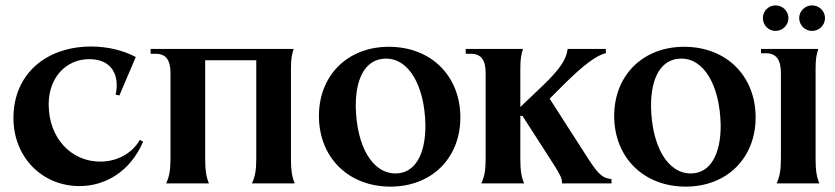

<svg xmlns="http://www.w3.org/2000/svg" viewBox="-20 -682 3107 714"><path d="M276 10C369 10 464 -42 512 -155L500 -162C471 -110 413 -81 353 -81C245 -81 161 -168 161 -294C161 -392 224 -462 312 -462C400 -462 425 -397 410 -330L424 -327L485 -470C438 -495 379 -509 319 -509C153 -509 30 -408 30 -243C30 -98 136 10 276 10Z M598 0H757C747 -24 743 -48 743 -89V-458H933V-94C933 -49 929 -27 917 0H1076C1066 -24 1062 -48 1062 -89V-427C1062 -462 1065 -479 1072 -500H540V-482H559C596 -482 614 -460 614 -411V-94C614 -49 610 -27 598 0Z M1432 12C1586 12 1692 -95 1692 -245C1692 -399 1584 -508 1426 -508C1272 -508 1166 -401 1166 -251C1166 -97 1275 12 1432 12ZM1451 -37C1364 -37 1306 -139 1303 -285C1302 -397 1343 -464 1415 -464C1500 -465 1559 -364 1562 -218C1563 -106 1522 -37 1451 -37Z M1770 0H1929C1919 -24 1915 -48 1915 -89V-251H1923L2040 -69C2064 -31 2070 -19 2070 0H2254V-16C2216 -20 2201 -39 2157 -108L2024 -315L2075 -366C2147 -438 2200 -478 2233 -484V-500H2091C2086 -462 2065 -428 2001 -366L1915 -284V-427C1915 -462 1918 -479 1925 -500H1712V-482H1731C1768 -482 1786 -460 1786 -411V-94C1786 -49 1782 -27 1770 0Z M2530 12C2684 12 2790 -95 2790 -245C2790 -399 2682 -508 2524 -508C2370 -508 2264 -401 2264 -251C2264 -97 2373 12 2530 12ZM2549 -37C2462 -37 2404 -139 2401 -285C2400 -397 2441 -464 2513 -464C2598 -465 2657 -364 2660 -218C2661 -106 2620 -37 2549 -37Z M2868 0H3027C3017 -24 3013 -48 3013 -89V-427C3013 -462 3016 -479 3023 -500H2810V-484H2829C2866 -484 2884 -460 2884 -411V-94C2884 -49 2880 -27 2868 0ZM2864 -567C2890 -567 2912 -588 2912 -615C2912 -641 2890 -662 2864 -662C2838 -662 2817 -641 2817 -615C2817 -588 2838 -567 2864 -567ZM3000 -567C3026 -567 3048 -588 3048 -615C3048 -641 3026 -662 3000 -662C2974 -662 2952 -641 2952 -615C2952 -588 2974 -567 3000 -567Z"/></svg>

Font: Sinistre
Style: Bold
Weight: 700
Designer: Jules Durand
Foundry: Collletttivo
Version: Version 69.420;Glyphs 3.2 (3217)